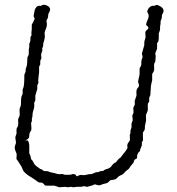

<svg xmlns="http://www.w3.org/2000/svg" viewBox="-20 -792 758 820"><path d="M370.1 1 352.5 5.9Q347.2 5.9 339.8 2.9L326.2 5.9H308.1L293 7.8L283.2 5.9L270 7.8L257.8 5.9L232.9 7.8L212.9 1H185.1Q174.8 1 172.9 0Q170.9 -1 166 -6.8Q161.1 -12.7 154.3 -12.2Q147.9 -12.2 145.5 -13.2Q143.1 -14.2 140.6 -16.1Q137.7 -18.1 134.8 -20.5Q131.8 -23.4 112.8 -35.2Q93.8 -46.9 94.2 -47.9Q80.6 -58.6 77.6 -66.9Q74.2 -76.2 71.3 -81.1Q68.4 -85.9 60.5 -98.1Q53.2 -110.4 50.8 -111.8Q49.8 -115.2 50.8 -124Q51.8 -132.8 50.8 -135.7Q49.8 -138.7 46.9 -145.5Q41 -158.2 43.9 -168.9L47.9 -180.2Q48.8 -184.1 46.9 -193.4Q44.9 -202.6 45.9 -208L50.8 -222.2Q50.8 -225.1 50.3 -233.9Q49.8 -242.7 53.7 -248Q58.1 -253.4 58.1 -269Q55.7 -282.2 60.5 -290.5Q65.4 -298.8 64 -310.5Q63 -322.8 64 -328.1L68.8 -340.8Q69.8 -345.7 69.8 -359.4Q69.8 -373 71.8 -379.9L76.2 -390.1Q77.1 -393.1 76.7 -400.4Q76.2 -408.2 76.7 -410.2Q77.1 -412.1 79.1 -415.5Q84 -424.3 84 -473.1L88.9 -484.9Q89.8 -486.3 89.4 -490.2Q88.4 -496.1 92.3 -504.9Q96.2 -513.7 96.2 -528.8L97.2 -547.9Q98.1 -549.8 100.1 -552.7Q104 -559.1 103 -570.8Q102.1 -582 105 -590.8Q105 -597.7 105 -605Q109.9 -614.7 109.9 -620.1V-632.8L115.2 -643.1L113.8 -648.9Q116.7 -672.4 115.7 -679.2Q115.2 -686 116.2 -688L122.1 -698.2Q123 -699.2 123 -701.2L127.9 -710.9Q127.9 -713.9 125 -718.8Q122.1 -723.6 126 -736.8Q127.9 -752 131.3 -755.9Q134.8 -759.8 135.7 -761.7Q138.7 -766.6 147 -767.1H155.8Q165 -776.4 183.1 -767.1Q201.2 -757.3 189 -737.3Q185.1 -731.4 185.1 -717.8Q179.2 -706.1 178.2 -703.1L180.2 -690.9Q180.7 -678.7 174.8 -666Q168.9 -653.3 170.9 -644Q172.9 -634.8 168.9 -620.1L165 -606.9Q164.1 -605 164.6 -600.1Q165 -595.2 160.2 -585L161.1 -577.1Q161.1 -575.2 157.7 -566.9Q154.3 -558.6 155.8 -552.7Q156.7 -546.9 157.2 -543.9Q151.9 -533.2 151.9 -532.2V-517.1Q147 -507.3 147 -506.8V-482.9Q146 -480 146 -476.1L143.1 -448.2L144 -441.4V-438L139.2 -428.2V-412.1Q137.7 -407.7 130.9 -383.8V-363.8L126 -353Q126 -349.6 126.5 -341.8Q127 -334 123 -322.3Q119.1 -310.5 119.1 -305.2L118.2 -292L116.2 -286.1Q116.2 -280.3 116.2 -273.9L112.8 -267.1Q112.8 -265.1 113.8 -251.5Q114.7 -237.8 113.3 -235.4Q111.8 -232.9 110.4 -231Q105 -223.6 105 -211.9Q105 -199.7 92.8 -194.8Q89.4 -193.4 87.9 -189.9Q90.8 -192.9 96.2 -192.9Q103 -190.9 105 -171.9V-139.2Q105 -135.3 107.4 -132.3Q110.4 -127.9 111.3 -120.1Q112.3 -112.3 114.7 -109.9Q117.2 -107.9 118.2 -106.9L127 -90.8Q132.8 -83 152.8 -69.8L158.2 -68.8Q167 -60.1 174.8 -61Q183.6 -62 187.5 -59.6Q191.4 -56.6 203.1 -54.7Q214.8 -52.7 220.7 -50.3Q226.1 -47.9 234.9 -48.3Q243.7 -48.8 247.1 -48.8L254.9 -45.9Q264.6 -44.9 282.2 -45.9L290 -48.8Q300.8 -48.8 302.7 -45.4Q305.2 -42 306.2 -40.5Q307.1 -39.1 309.1 -39.1Q315.9 -43.5 324.2 -44.9L337.9 -43.9Q344.2 -43.9 352.5 -46.4Q360.8 -48.8 366.2 -48.3Q371.6 -47.9 378.4 -51.3Q389.6 -57.1 394.5 -56.6Q399.4 -56.2 404.3 -59.1Q409.2 -62 413.6 -61.5Q418 -61 419.9 -62Q421.9 -63 423.3 -64Q424.8 -64.9 426.3 -66.4Q427.7 -67.9 439.5 -71.3Q451.2 -74.7 457.5 -84.5Q463.9 -94.2 475.1 -99.1Q477.1 -101.1 481.9 -107.4Q486.8 -113.8 489.7 -115.7Q493.2 -117.2 494.1 -118.2L503.9 -130.9Q522 -153.3 523.4 -157.2Q524.9 -161.1 523.9 -168.5Q522.9 -175.8 527.8 -182.6Q533.2 -189.9 534.2 -191.4Q535.2 -193.4 534.7 -203.1Q534.2 -212.9 534.2 -215.8Q534.2 -218.8 537.1 -222.2Q537.1 -228 537.1 -233.9L542 -249.5Q542 -252 541.5 -257.8Q541 -265.1 543.9 -271Q546.9 -276.9 546.9 -279.8L544.9 -298.8L549.8 -309.1Q550.8 -313 549.8 -320.8Q548.8 -328.6 549.8 -333L555.2 -344.2Q556.2 -347.2 555.7 -352.5Q555.2 -357.9 555.2 -360.8L563 -383.8Q563 -386.7 562.5 -396.5Q562 -410.2 568.4 -416.5Q575.2 -423.3 572.8 -432.1Q569.8 -440.9 569.8 -443.8Q569.8 -446.8 576.2 -475.1V-498Q576.2 -501 579.1 -505.4Q584.5 -513.2 583.5 -523.9Q583 -534.7 588.9 -546.9Q588.9 -552.7 585.9 -563L596.2 -599.1V-607.9Q596.2 -614.7 597.2 -617.2L601.1 -629.9Q602.1 -633.8 601.1 -643.6Q600.1 -653.3 601.1 -656.2Q602.1 -660.2 607.9 -664.6Q613.8 -668.9 613.8 -671.9Q613.8 -674.8 611.8 -677.7Q609.9 -680.7 606.9 -682.6Q604 -685.1 604 -687.5Q604 -689.9 607.9 -701.2Q620.1 -724.1 611.3 -735.8Q608.9 -739.3 608.9 -744.1Q613.8 -762.2 629.9 -767.1Q633.8 -767.1 638.2 -767.1Q650.4 -772 651.9 -771Q681.6 -759.8 678.2 -742.2Q677.7 -739.3 674.8 -734.4Q670.4 -728 671.4 -721.2Q671.9 -714.4 666 -702.1Q666 -689 664.6 -684.1Q663.1 -679.2 663.6 -670.4Q664.1 -661.6 658.2 -649.9V-633.3Q658.2 -617.2 654.3 -612.3Q650.4 -607.9 650.9 -606V-584L643.1 -564L645 -551.8Q643.1 -529.8 643.1 -527.8Q636.7 -521.5 638.2 -505.9Q639.6 -490.7 634.8 -483.9Q629.9 -477.1 629.9 -475.1V-449.2L625 -428.2Q624 -421.4 623.5 -407.2Q623 -393.1 622.1 -386.2L617.2 -374V-357.9L611.8 -350.1Q610.8 -345.7 611.3 -335.9Q611.8 -326.2 611.3 -322.3Q610.8 -318.4 607.9 -312Q605 -306.6 604 -302.7Q603 -298.8 603.5 -290Q604 -281.2 604 -277.8L599.1 -254.9Q599.6 -238.8 595.7 -233.9Q591.8 -229 590.8 -226.6Q589.8 -224.1 590.3 -211.4Q590.8 -198.7 590.8 -194.3Q590.8 -189.9 585.9 -185.1V-171.9L578.1 -151.4V-147.9Q576.7 -145 573.7 -143.1Q570.8 -141.1 567.9 -134.3Q564.9 -127.9 565.4 -123Q565.9 -118.2 564.9 -116.2Q563 -114.3 558.1 -111.8Q553.2 -109.4 551.8 -103Q550.8 -96.2 544.9 -90.8Q539.1 -85 535.6 -79.1Q532.2 -73.2 530.3 -71.3Q528.3 -69.3 524.4 -66.4Q521 -64 519 -62.5Q517.1 -61 512.2 -55.7Q507.8 -49.8 504.9 -47.9Q502 -45.9 499 -44.9Q496.1 -43.9 493.7 -42.5Q491.2 -41 488.3 -39.6Q485.4 -38.1 480 -31.7Q474.1 -25.4 464.4 -24.4Q450.7 -23.4 447.8 -19.5Q445.3 -15.1 439.5 -11.7Q434.1 -8.8 428.2 -7.8Q420.4 -6.8 412.6 -2.9Q404.8 1 395 -2L384.8 -4.9Q373 1 370.1 1ZM75.2 -107.9V-104H76.2V-107.9Z"/></svg>

Font: AntiqueNobleLightItalic
Style: LightItalic
Weight: 400
Version: Version 001.000